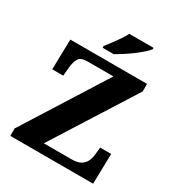

<svg xmlns="http://www.w3.org/2000/svg" viewBox="-213 -1070 1123 1209"><g transform="rotate(30 348.0 -465.5)"><path d="M44 0V-54L419 -649H230Q182 -649 167 -623.5Q152 -598 148 -554L143 -495H63L68 -714H626V-659L250 -65H452Q497 -65 521 -81Q545 -97 554.5 -121.5Q564 -146 566 -172L571 -219H651L646 0ZM270 -784Q285 -803 304.5 -829Q324 -855 342.5 -882Q361 -909 371 -931H548V-921Q539 -908 516.5 -888Q494 -868 465 -846Q436 -824 405.5 -804.5Q375 -785 350 -771H270Z"/></g></svg>

Font: Noto Serif Armenian ExtraBold
Style: Regular
Weight: 800
Version: Version 2.007